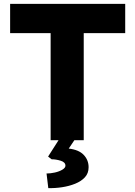

<svg xmlns="http://www.w3.org/2000/svg" viewBox="-20 -720 695 986"><path d="M240 0V-550H32V-700H623V-550H410V0ZM228 246 219 171Q239 171 261.5 166Q284 161 300 151.5Q316 142 316 131Q316 113 292 105.5Q268 98 245 98L227 84L296 -24H378L333 43Q385 49 410 75.5Q435 102 435 139Q435 170 416 190.5Q397 211 366 223.5Q335 236 298.5 241.5Q262 247 228 246Z"/></svg>

Font: Lexend Deca
Style: Bold
Weight: 700
Designer: Bonnie Shaver-Troup, Thomas Jockin
Foundry: Lexend
Version: Version 1.008; ttfautohint (v1.8.4.7-5d5b)